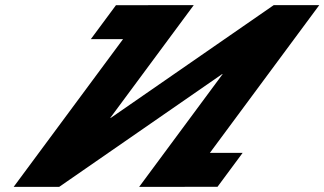

<svg xmlns="http://www.w3.org/2000/svg" viewBox="-20 -723 1252 741"><path d="M839.3 -437.1H837.4L208.6 -1.9H32.8L454.9 -572H330.6L427.6 -703H551.9L551.9 -703.1H727.7L405.5 -267.9H407.4L1036.3 -703.1H1212.1L790 -133H916.4L819.4 -2H693L692.9 -1.9H517.1Z"/></svg>

Font: Hussar
Style: BdWideOblFour
Weight: 700
Foundry: Cannot Into Space Fonts
Version: Version 2.00